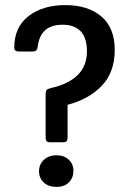

<svg xmlns="http://www.w3.org/2000/svg" viewBox="-20 -716 505 753"><path d="M226 -158H178Q167 -158 163 -162Q159 -166 159 -177V-347Q159 -358 162.5 -362.5Q166 -367 177 -370Q321 -402 321 -514Q321 -619 225 -619Q138 -619 128 -533Q126 -522 122 -518Q118 -514 107 -514H54Q36 -514 36 -529Q36 -610 92 -653Q148 -696 236.5 -696Q325 -696 377.5 -651.5Q430 -607 430 -520Q430 -433 379.5 -380Q329 -327 245 -305V-177Q245 -166 241 -162Q237 -158 226 -158ZM268 -46Q268 -19 250.5 -1Q233 17 201.5 17Q170 17 151.5 -0.5Q133 -18 133 -44.5Q133 -71 152 -89Q171 -107 201 -107Q231 -107 249.5 -90Q268 -73 268 -46Z"/></svg>

Font: Crete Round
Style: Regular
Weight: 400
Designer: Veronika Burian
Foundry: TypeTogether
Version: Version 1.001